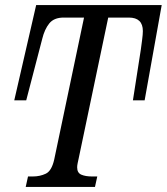

<svg xmlns="http://www.w3.org/2000/svg" viewBox="-20 -734 655 754"><path d="M81 0 90 -41H109Q137 -41 160 -52Q183 -63 193 -108L310 -665H230Q192 -665 173.5 -642Q155 -619 146 -582L83 -340H36L122 -714H615L548 -340H502L533 -539Q535 -554 538 -576.5Q541 -599 541 -612Q541 -665 486 -665H405L289 -112Q287 -103 285 -93.5Q283 -84 283 -77Q283 -55 299.5 -48Q316 -41 341 -41H362L353 0Z"/></svg>

Font: Noto Serif Condensed
Style: Italic
Weight: 400
Width: 3
Italic angle: -12°
Designer: Monotype Design Team
Foundry: Monotype Imaging Inc.
Version: Version 2.014; ttfautohint (v1.8.4.7-5d5b)